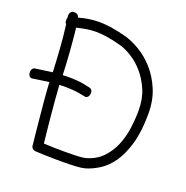

<svg xmlns="http://www.w3.org/2000/svg" viewBox="-191 -872 987 1018"><g transform="rotate(20 302.0 -363.0)"><path d="M58.6 -408.2Q57.6 -434.6 55.7 -468.8Q53.7 -502.9 51.3 -539.1Q48.8 -575.2 45.4 -609.4Q42 -643.6 38.1 -671.9Q32.2 -676.8 31.2 -684.6Q30.3 -693.4 30.8 -697.8Q31.2 -702.1 33.2 -705.1Q33.2 -707 32.7 -710Q32.2 -712.9 32.2 -714.8Q31.2 -728.5 37.1 -736.8Q43 -745.1 53.7 -747.1Q80.1 -747.1 85 -726.6Q114.3 -734.4 141.1 -738.8Q168 -743.2 200.2 -743.2Q230.5 -743.2 268.1 -737.8Q305.7 -732.4 356.4 -718.8Q394.5 -708 439 -681.6Q483.4 -655.3 521.5 -612.8Q559.6 -570.3 585 -510.7Q610.4 -451.2 610.4 -375Q610.4 -274.4 590.3 -205.1Q570.3 -135.7 539.1 -91.3Q507.8 -46.9 469.7 -22.9Q431.6 1 394.5 11.7Q377 16.6 341.3 18.6Q305.7 20.5 265.6 20.5Q240.2 20.5 215.3 20Q190.4 19.5 169.9 19Q149.4 18.6 135.3 17.6Q121.1 16.6 116.2 16.6Q105.5 16.6 97.7 8.3Q89.8 0 90.8 -10.7Q89.8 -16.6 85.9 -55.7Q82 -94.7 76.7 -147.9Q71.3 -201.2 66.4 -257.3Q61.5 -313.5 59.6 -353.5Q22.5 -348.6 -4.9 -344.2Q-32.2 -339.8 -33.2 -339.8Q-43 -339.8 -48.8 -346.2Q-54.7 -352.5 -55.7 -363.3Q-56.6 -377 -51.8 -384.8Q-46.9 -392.6 -39.1 -394.5Q-37.1 -394.5 -8.8 -398.9Q19.5 -403.3 58.6 -408.2ZM270.5 -398.4Q287.1 -393.6 287.1 -372.1Q285.2 -358.4 279.3 -351.6Q273.4 -344.7 266.6 -344.7Q262.7 -344.7 228.5 -351.6Q194.3 -358.4 137.7 -358.4Q131.8 -358.4 126 -357.9Q120.1 -357.4 114.3 -357.4Q116.2 -325.2 120.1 -278.3Q124 -231.4 128.4 -184.6Q132.8 -137.7 137.2 -97.7Q141.6 -57.6 143.6 -37.1Q171.9 -35.2 203.6 -34.7Q235.4 -34.2 266.6 -34.2Q305.7 -34.2 335.9 -35.6Q366.2 -37.1 379.9 -41Q434.6 -56.6 468.8 -92.3Q502.9 -127.9 522.5 -174.8Q542 -221.7 548.8 -273.9Q555.7 -326.2 555.7 -375Q555.7 -439.5 533.7 -489.7Q511.7 -540 479.5 -576.7Q447.3 -613.3 410.2 -635.7Q373 -658.2 342.8 -666Q295.9 -678.7 262.2 -683.6Q228.5 -688.5 200.2 -688.5Q171.9 -688.5 147 -684.1Q122.1 -679.7 93.8 -672.9Q97.7 -643.6 100.6 -608.4Q103.5 -573.2 106.4 -538.1Q109.4 -502.9 110.8 -470.2Q112.3 -437.5 113.3 -412.1Q119.1 -412.1 125.5 -412.6Q131.8 -413.1 137.7 -413.1Q198.2 -413.1 233.4 -406.2Q268.6 -399.4 270.5 -398.4Z"/></g></svg>

Font: Coming Soon
Style: Regular
Weight: 400
Designer: Dathan Boardman
Foundry: Open Window
Version: Version 1.002